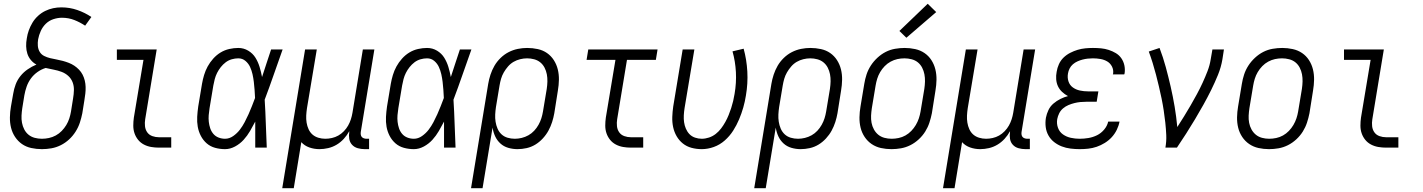

<svg xmlns="http://www.w3.org/2000/svg" viewBox="-20 -782 7540 1017"><path d="M202 8Q173 8 145.5 2Q118 -4 96.5 -19Q75 -34 60 -56.5Q45 -79 38.5 -105.5Q32 -132 32.5 -160.5Q33 -189 38 -218L50 -286Q54 -311 63 -335Q72 -359 88.5 -379.5Q105 -400 127 -415Q149 -430 173 -440Q156 -449 143.5 -464Q131 -479 125 -497.5Q119 -516 118.5 -537Q118 -558 122 -579Q125 -600 132.5 -621Q140 -642 152 -662Q164 -682 181.5 -698Q199 -714 219.5 -724Q240 -734 261.5 -738.5Q283 -743 305 -743Q349 -743 389.5 -729Q430 -715 464 -692L431 -646Q404 -664 373.5 -676Q343 -688 308 -688Q286 -688 263 -680.5Q240 -673 223 -656.5Q206 -640 196 -618Q186 -596 182 -574Q179 -556 180.5 -538.5Q182 -521 190.5 -507Q199 -493 214 -485.5Q229 -478 245.5 -474Q262 -470 279 -467Q296 -464 312.5 -459.5Q329 -455 344.5 -449Q360 -443 373.5 -434Q387 -425 398.5 -413Q410 -401 417.5 -386.5Q425 -372 429 -355.5Q433 -339 433.5 -321.5Q434 -304 432 -286.5Q430 -269 427 -251L416 -182Q411 -157 403 -132.5Q395 -108 380.5 -85Q366 -62 346 -43.5Q326 -25 302 -13Q278 -1 252.5 3.5Q227 8 202 8ZM202 -47Q220 -47 239 -51Q258 -55 275.5 -64.5Q293 -74 307 -88.5Q321 -103 331 -119.5Q341 -136 347 -154.5Q353 -173 356 -191L367 -260Q371 -283 371.5 -305Q372 -327 364.5 -346.5Q357 -366 341.5 -380Q326 -394 306 -401.5Q286 -409 264.5 -413Q243 -417 222 -422Q199 -415 178.5 -400.5Q158 -386 143.5 -366Q129 -346 121 -323Q113 -300 109 -277L98 -209Q95 -189 94 -169.5Q93 -150 96.5 -131.5Q100 -113 108.5 -96.5Q117 -80 131 -68.5Q145 -57 163.5 -52Q182 -47 202 -47Z M822 0Q801 0 780.5 -3.5Q760 -7 742 -16.5Q724 -26 711.5 -41.5Q699 -57 692.5 -76Q686 -95 686 -116.5Q686 -138 689 -159L740 -465H599V-520H810L749 -150Q746 -132 748 -113.5Q750 -95 760 -81Q770 -67 787 -61Q804 -55 822 -55H887V0Z M1172 8Q1145 8 1119.5 1Q1094 -6 1075 -22.5Q1056 -39 1044 -62Q1032 -85 1027.5 -110.5Q1023 -136 1024.5 -163Q1026 -190 1030 -218L1050 -338Q1054 -361 1061 -384.5Q1068 -408 1080 -430Q1092 -452 1109.5 -471.5Q1127 -491 1148.5 -504Q1170 -517 1194.5 -522.5Q1219 -528 1242 -528Q1271 -528 1295 -513.5Q1319 -499 1333 -476.5Q1347 -454 1355 -427.5Q1363 -401 1368 -374Q1380 -411 1392 -447.5Q1404 -484 1416 -520H1477Q1453 -453 1430 -386.5Q1407 -320 1382 -254Q1386 -191 1388 -127Q1390 -63 1393 0H1332Q1332 -34 1332 -68.5Q1332 -103 1332 -138Q1319 -113 1304.5 -88Q1290 -63 1270.5 -41.5Q1251 -20 1225 -6Q1199 8 1172 8ZM1172 -47Q1195 -47 1215.5 -61.5Q1236 -76 1250.5 -95Q1265 -114 1276 -135Q1287 -156 1296.5 -177Q1306 -198 1314.5 -220Q1323 -242 1331 -263Q1330 -285 1328.5 -306Q1327 -327 1324.5 -348Q1322 -369 1317.5 -389Q1313 -409 1304.5 -427.5Q1296 -446 1280 -459.5Q1264 -473 1242 -473Q1225 -473 1207.5 -468Q1190 -463 1175.5 -452Q1161 -441 1149.5 -426.5Q1138 -412 1130 -396Q1122 -380 1117.5 -363Q1113 -346 1110 -329L1090 -209Q1087 -190 1085.5 -172Q1084 -154 1086 -136.5Q1088 -119 1093.5 -102.5Q1099 -86 1110 -73Q1121 -60 1137.5 -53.5Q1154 -47 1172 -47Z M1475 215 1596 -520H1658L1606 -209Q1603 -189 1602 -170Q1601 -151 1604 -132.5Q1607 -114 1614.5 -97.5Q1622 -81 1635 -69.5Q1648 -58 1666 -52.5Q1684 -47 1703 -47Q1720 -47 1738 -51Q1756 -55 1772 -64Q1788 -73 1801.5 -87Q1815 -101 1824 -117Q1833 -133 1838.5 -150Q1844 -167 1847 -185L1902 -520H1963L1891 -83Q1890 -76 1891 -69Q1892 -62 1896 -57Q1900 -52 1907 -49.5Q1914 -47 1921 -47H1935V8H1912Q1893 8 1875 3Q1857 -2 1845 -15Q1833 -28 1830 -46Q1827 -64 1830 -83V-87Q1818 -65 1801 -46.5Q1784 -28 1763 -15.5Q1742 -3 1718.5 2.5Q1695 8 1672 8Q1644 8 1618.5 -1Q1593 -10 1576 -29L1536 215Z M2172 8Q2145 8 2119.5 1Q2094 -6 2075 -22.5Q2056 -39 2044 -62Q2032 -85 2027.5 -110.5Q2023 -136 2024.5 -163Q2026 -190 2030 -218L2050 -338Q2054 -361 2061 -384.5Q2068 -408 2080 -430Q2092 -452 2109.5 -471.5Q2127 -491 2148.5 -504Q2170 -517 2194.5 -522.5Q2219 -528 2242 -528Q2271 -528 2295 -513.5Q2319 -499 2333 -476.5Q2347 -454 2355 -427.5Q2363 -401 2368 -374Q2380 -411 2392 -447.5Q2404 -484 2416 -520H2477Q2453 -453 2430 -386.5Q2407 -320 2382 -254Q2386 -191 2388 -127Q2390 -63 2393 0H2332Q2332 -34 2332 -68.5Q2332 -103 2332 -138Q2319 -113 2304.5 -88Q2290 -63 2270.5 -41.5Q2251 -20 2225 -6Q2199 8 2172 8ZM2172 -47Q2195 -47 2215.5 -61.5Q2236 -76 2250.5 -95Q2265 -114 2276 -135Q2287 -156 2296.5 -177Q2306 -198 2314.5 -220Q2323 -242 2331 -263Q2330 -285 2328.5 -306Q2327 -327 2324.5 -348Q2322 -369 2317.5 -389Q2313 -409 2304.5 -427.5Q2296 -446 2280 -459.5Q2264 -473 2242 -473Q2225 -473 2207.5 -468Q2190 -463 2175.5 -452Q2161 -441 2149.5 -426.5Q2138 -412 2130 -396Q2122 -380 2117.5 -363Q2113 -346 2110 -329L2090 -209Q2087 -190 2085.5 -172Q2084 -154 2086 -136.5Q2088 -119 2093.5 -102.5Q2099 -86 2110 -73Q2121 -60 2137.5 -53.5Q2154 -47 2172 -47Z M2475 215 2566 -338Q2570 -362 2578 -386.5Q2586 -411 2599 -433.5Q2612 -456 2631.5 -475Q2651 -494 2674.5 -506Q2698 -518 2723 -523Q2748 -528 2772 -528Q2801 -528 2828.5 -522Q2856 -516 2877.5 -501Q2899 -486 2913.5 -463.5Q2928 -441 2934.5 -414.5Q2941 -388 2940.5 -359.5Q2940 -331 2935 -302L2916 -182Q2912 -159 2904.5 -135.5Q2897 -112 2885 -90Q2873 -68 2855 -48.5Q2837 -29 2815.5 -16Q2794 -3 2769.5 2.5Q2745 8 2721 8Q2696 8 2672 1Q2648 -6 2630.5 -22Q2613 -38 2603 -59.5Q2593 -81 2589 -106L2536 215ZM2707 -47Q2725 -47 2743.5 -51.5Q2762 -56 2779 -65.5Q2796 -75 2809.5 -89.5Q2823 -104 2832.5 -121Q2842 -138 2847.5 -155.5Q2853 -173 2856 -191L2876 -311Q2879 -331 2879.5 -350.5Q2880 -370 2876.5 -388.5Q2873 -407 2864.5 -423.5Q2856 -440 2842 -451.5Q2828 -463 2809.5 -468Q2791 -473 2772 -473Q2754 -473 2735.5 -468.5Q2717 -464 2700.5 -454.5Q2684 -445 2671 -430Q2658 -415 2648.5 -398.5Q2639 -382 2634 -364.5Q2629 -347 2626 -329L2607 -215Q2604 -195 2603 -175.5Q2602 -156 2605 -137Q2608 -118 2615.5 -100.5Q2623 -83 2636.5 -70.5Q2650 -58 2668.5 -52.5Q2687 -47 2707 -47Z M3322 0Q3301 0 3280.5 -3.5Q3260 -7 3242 -16.5Q3224 -26 3211.5 -41.5Q3199 -57 3192.5 -76Q3186 -95 3186 -116.5Q3186 -138 3189 -159L3240 -465H3087L3096 -520H3463L3454 -465H3301L3249 -150Q3246 -132 3248 -113.5Q3250 -95 3260 -81Q3270 -67 3287 -61Q3304 -55 3322 -55H3387V0Z M3697 8Q3669 8 3643 1Q3617 -6 3597 -22Q3577 -38 3564 -60.5Q3551 -83 3545.5 -109Q3540 -135 3541 -162.5Q3542 -190 3546 -218L3596 -520H3658L3606 -209Q3603 -190 3602 -171Q3601 -152 3603.5 -134.5Q3606 -117 3613 -100.5Q3620 -84 3632 -71.5Q3644 -59 3661.5 -53Q3679 -47 3697 -47Q3716 -47 3735.5 -53.5Q3755 -60 3771 -72.5Q3787 -85 3799.5 -101.5Q3812 -118 3822 -136Q3832 -154 3839.5 -172.5Q3847 -191 3853 -209.5Q3859 -228 3863.5 -247Q3868 -266 3871 -285Q3881 -343 3878 -400Q3875 -457 3860 -510L3919 -524Q3935 -466 3938.5 -403Q3942 -340 3931 -276Q3926 -244 3917 -212.5Q3908 -181 3895 -150Q3882 -119 3863.5 -90Q3845 -61 3819 -38Q3793 -15 3761 -3.5Q3729 8 3697 8Z M3975 215 4066 -338Q4070 -362 4078 -386.5Q4086 -411 4099 -433.5Q4112 -456 4131.5 -475Q4151 -494 4174.5 -506Q4198 -518 4223 -523Q4248 -528 4272 -528Q4301 -528 4328.5 -522Q4356 -516 4377.5 -501Q4399 -486 4413.5 -463.5Q4428 -441 4434.5 -414.5Q4441 -388 4440.5 -359.5Q4440 -331 4435 -302L4416 -182Q4412 -159 4404.5 -135.5Q4397 -112 4385 -90Q4373 -68 4355 -48.5Q4337 -29 4315.5 -16Q4294 -3 4269.5 2.5Q4245 8 4221 8Q4196 8 4172 1Q4148 -6 4130.5 -22Q4113 -38 4103 -59.5Q4093 -81 4089 -106L4036 215ZM4207 -47Q4225 -47 4243.5 -51.5Q4262 -56 4279 -65.5Q4296 -75 4309.5 -89.5Q4323 -104 4332.5 -121Q4342 -138 4347.5 -155.5Q4353 -173 4356 -191L4376 -311Q4379 -331 4379.5 -350.5Q4380 -370 4376.5 -388.5Q4373 -407 4364.5 -423.5Q4356 -440 4342 -451.5Q4328 -463 4309.5 -468Q4291 -473 4272 -473Q4254 -473 4235.5 -468.5Q4217 -464 4200.5 -454.5Q4184 -445 4171 -430Q4158 -415 4148.5 -398.5Q4139 -382 4134 -364.5Q4129 -347 4126 -329L4107 -215Q4104 -195 4103 -175.5Q4102 -156 4105 -137Q4108 -118 4115.5 -100.5Q4123 -83 4136.5 -70.5Q4150 -58 4168.5 -52.5Q4187 -47 4207 -47Z M4702 8Q4673 8 4646 2Q4619 -4 4597 -19Q4575 -34 4560 -56.5Q4545 -79 4538.5 -105.5Q4532 -132 4532.5 -160.5Q4533 -189 4538 -218L4558 -338Q4562 -363 4570 -387.5Q4578 -412 4592.5 -434.5Q4607 -457 4627.5 -476Q4648 -495 4671.5 -507Q4695 -519 4721 -523.5Q4747 -528 4772 -528Q4800 -528 4827.5 -522Q4855 -516 4877 -501Q4899 -486 4913.5 -463.5Q4928 -441 4934.5 -414.5Q4941 -388 4940.5 -359.5Q4940 -331 4935 -302L4916 -182Q4911 -157 4903 -132.5Q4895 -108 4881 -85.5Q4867 -63 4846.5 -44Q4826 -25 4802 -13Q4778 -1 4752.5 3.5Q4727 8 4702 8ZM4703 -47Q4721 -47 4740 -51Q4759 -55 4776 -64.5Q4793 -74 4807 -88.5Q4821 -103 4831 -120Q4841 -137 4847 -155Q4853 -173 4856 -191L4876 -311Q4879 -331 4879.5 -350.5Q4880 -370 4876.5 -388.5Q4873 -407 4864.5 -423.5Q4856 -440 4842 -451.5Q4828 -463 4809 -468Q4790 -473 4771 -473Q4752 -473 4733.5 -469Q4715 -465 4697.5 -455.5Q4680 -446 4666 -431.5Q4652 -417 4642 -400Q4632 -383 4626.5 -365Q4621 -347 4618 -329L4598 -209Q4595 -189 4594 -169.5Q4593 -150 4596.5 -131.5Q4600 -113 4609 -96.5Q4618 -80 4632 -68.5Q4646 -57 4664.5 -52Q4683 -47 4703 -47ZM4781 -582 4744 -618 4894 -762 4939 -718Z M4975 215 5096 -520H5158L5106 -209Q5103 -189 5102 -170Q5101 -151 5104 -132.5Q5107 -114 5114.5 -97.5Q5122 -81 5135 -69.5Q5148 -58 5166 -52.5Q5184 -47 5203 -47Q5220 -47 5238 -51Q5256 -55 5272 -64Q5288 -73 5301.5 -87Q5315 -101 5324 -117Q5333 -133 5338.5 -150Q5344 -167 5347 -185L5402 -520H5463L5391 -83Q5390 -76 5391 -69Q5392 -62 5396 -57Q5400 -52 5407 -49.5Q5414 -47 5421 -47H5435V8H5412Q5393 8 5375 3Q5357 -2 5345 -15Q5333 -28 5330 -46Q5327 -64 5330 -83V-87Q5318 -65 5301 -46.5Q5284 -28 5263 -15.5Q5242 -3 5218.5 2.5Q5195 8 5172 8Q5144 8 5118.5 -1Q5093 -10 5076 -29L5036 215Z M5699 8Q5675 8 5650.5 5Q5626 2 5604 -6.5Q5582 -15 5563.5 -29.5Q5545 -44 5533.5 -64.5Q5522 -85 5519 -109Q5516 -133 5520 -158Q5524 -179 5533.5 -199Q5543 -219 5560 -233.5Q5577 -248 5597 -258Q5617 -268 5637 -273Q5620 -282 5606 -295Q5592 -308 5584 -325Q5576 -342 5574.5 -362Q5573 -382 5577 -402Q5580 -422 5589 -442Q5598 -462 5613.5 -477Q5629 -492 5648.5 -502Q5668 -512 5688 -518Q5708 -524 5728.5 -526Q5749 -528 5769 -528Q5791 -528 5812 -526Q5833 -524 5853 -517.5Q5873 -511 5890.5 -500.5Q5908 -490 5919.5 -473.5Q5931 -457 5935.5 -436.5Q5940 -416 5937 -394Q5936 -393 5936 -391Q5936 -389 5935 -388H5875Q5875 -389 5875 -390Q5875 -391 5876 -391Q5879 -412 5870 -429.5Q5861 -447 5845 -456.5Q5829 -466 5809 -469.5Q5789 -473 5769 -473Q5755 -473 5741.5 -471.5Q5728 -470 5714.5 -466.5Q5701 -463 5687.5 -457Q5674 -451 5663 -441.5Q5652 -432 5645.5 -419Q5639 -406 5637 -393Q5633 -371 5639.5 -351Q5646 -331 5662.5 -319Q5679 -307 5700 -302.5Q5721 -298 5743 -298H5798L5789 -243H5734Q5718 -243 5702.5 -241.5Q5687 -240 5671 -236Q5655 -232 5639.5 -225.5Q5624 -219 5611 -208Q5598 -197 5590.5 -182Q5583 -167 5580 -151Q5576 -127 5584 -105Q5592 -83 5610.5 -70Q5629 -57 5652 -52Q5675 -47 5699 -47Q5722 -47 5745.5 -51Q5769 -55 5790.5 -65.5Q5812 -76 5828.5 -95.5Q5845 -115 5850 -138H5910Q5906 -116 5895.5 -94.5Q5885 -73 5869 -55.5Q5853 -38 5832 -25Q5811 -12 5789 -4.5Q5767 3 5744.5 5.5Q5722 8 5699 8Z M6153 0Q6159 -34 6157.5 -67Q6156 -100 6152.5 -132.5Q6149 -165 6144 -197.5Q6139 -230 6132.5 -261.5Q6126 -293 6118.5 -324.5Q6111 -356 6103 -387Q6095 -418 6085.5 -448.5Q6076 -479 6065 -509L6122 -528Q6141 -478 6155 -426.5Q6169 -375 6181 -322.5Q6193 -270 6202 -216.5Q6211 -163 6216 -109Q6234 -137 6252 -166Q6270 -195 6287 -224.5Q6304 -254 6320 -283.5Q6336 -313 6350 -343.5Q6364 -374 6376 -405Q6388 -436 6393 -468L6402 -520H6463L6455 -468Q6448 -426 6431.5 -385.5Q6415 -345 6395.5 -305.5Q6376 -266 6354.5 -227.5Q6333 -189 6310 -150.5Q6287 -112 6263 -74.5Q6239 -37 6214 0Z M6702 8Q6673 8 6646 2Q6619 -4 6597 -19Q6575 -34 6560 -56.5Q6545 -79 6538.5 -105.5Q6532 -132 6532.5 -160.5Q6533 -189 6538 -218L6558 -338Q6562 -363 6570 -387.5Q6578 -412 6592.5 -434.5Q6607 -457 6627.5 -476Q6648 -495 6671.5 -507Q6695 -519 6721 -523.5Q6747 -528 6772 -528Q6800 -528 6827.5 -522Q6855 -516 6877 -501Q6899 -486 6913.5 -463.5Q6928 -441 6934.5 -414.5Q6941 -388 6940.5 -359.5Q6940 -331 6935 -302L6916 -182Q6911 -157 6903 -132.5Q6895 -108 6881 -85.5Q6867 -63 6846.5 -44Q6826 -25 6802 -13Q6778 -1 6752.5 3.5Q6727 8 6702 8ZM6703 -47Q6721 -47 6740 -51Q6759 -55 6776 -64.5Q6793 -74 6807 -88.5Q6821 -103 6831 -120Q6841 -137 6847 -155Q6853 -173 6856 -191L6876 -311Q6879 -331 6879.5 -350.5Q6880 -370 6876.5 -388.5Q6873 -407 6864.5 -423.5Q6856 -440 6842 -451.5Q6828 -463 6809 -468Q6790 -473 6771 -473Q6752 -473 6733.5 -469Q6715 -465 6697.5 -455.5Q6680 -446 6666 -431.5Q6652 -417 6642 -400Q6632 -383 6626.5 -365Q6621 -347 6618 -329L6598 -209Q6595 -189 6594 -169.5Q6593 -150 6596.5 -131.5Q6600 -113 6609 -96.5Q6618 -80 6632 -68.5Q6646 -57 6664.5 -52Q6683 -47 6703 -47Z M7322 0Q7301 0 7280.5 -3.5Q7260 -7 7242 -16.5Q7224 -26 7211.5 -41.5Q7199 -57 7192.5 -76Q7186 -95 7186 -116.5Q7186 -138 7189 -159L7240 -465H7099V-520H7310L7249 -150Q7246 -132 7248 -113.5Q7250 -95 7260 -81Q7270 -67 7287 -61Q7304 -55 7322 -55H7387V0Z"/></svg>

Font: Iosevka SS04 Light Oblique
Style: Regular
Weight: 300
Italic angle: -9°
Monospace: yes
Designer: Belleve Invis
Foundry: Belleve Invis
Version: Version 19.0.0; ttfautohint (v1.8.4)